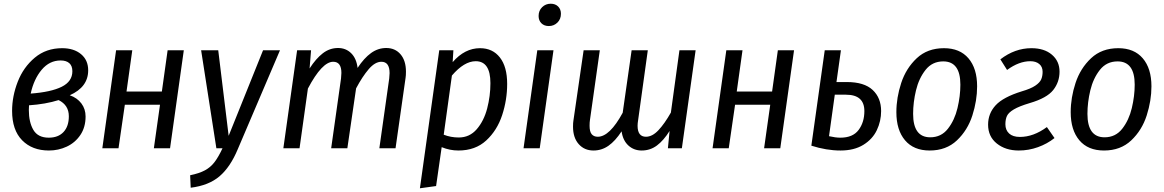

<svg xmlns="http://www.w3.org/2000/svg" viewBox="-20 -797 6254 1032"><path d="M454 -419Q454 -329 355 -285Q395 -271 417.5 -241Q440 -211 440 -171Q440 -113 412 -71.5Q384 -30 339 -9Q294 12 243 12Q153 12 99 -43Q45 -98 45 -201Q45 -280 75.5 -358Q106 -436 167 -487Q228 -538 314 -538Q377 -538 415.5 -506Q454 -474 454 -419ZM145 -294Q254 -302 311.5 -330.5Q369 -359 369 -414Q369 -443 352.5 -457.5Q336 -472 306 -472Q246 -472 204 -422Q162 -372 145 -294ZM136 -231Q135 -224 135 -206Q135 -140 159.5 -98.5Q184 -57 242 -57Q293 -57 321.5 -87.5Q350 -118 350 -172Q350 -232 295 -259Q225 -237 136 -231Z M840 -234H651L617 0H530L604 -527H691L660 -305H850L881 -527H968L894 0H807Z M1258 5Q1218 101 1160 150.5Q1102 200 1005 212L1002 145Q1051 135 1081.5 118.5Q1112 102 1133 74.5Q1154 47 1176 0H1143L1061 -527H1153L1209 -67L1394 -527H1485Z M2162 -412Q2162 -391 2160 -379L2106 0H2019L2072 -375Q2074 -397 2074 -404Q2074 -465 2030 -465Q1996 -465 1962 -425.5Q1928 -386 1894 -322L1847 0H1760L1813 -375Q1815 -397 1815 -405Q1815 -465 1771 -465Q1711 -465 1635 -321L1590 0H1503L1577 -527H1652L1644 -429Q1678 -482 1715 -510.5Q1752 -539 1797 -539Q1839 -539 1867.5 -511Q1896 -483 1902 -432Q1937 -485 1974.5 -512Q2012 -539 2056 -539Q2104 -539 2133 -505Q2162 -471 2162 -412Z M2341 -527H2417L2413 -463Q2478 -538 2560 -538Q2628 -538 2667 -488Q2706 -438 2706 -346Q2706 -260 2679 -178Q2652 -96 2593.5 -42Q2535 12 2444 12Q2398 12 2354 -6L2324 203L2237 215ZM2616 -350Q2616 -468 2537 -468Q2475 -468 2409 -391L2365 -73Q2403 -58 2446 -58Q2504 -58 2542.5 -102.5Q2581 -147 2598.5 -214Q2616 -281 2616 -350Z M2881 0H2794L2868 -527H2955ZM2875 -711Q2875 -740 2894 -758.5Q2913 -777 2940 -777Q2965 -777 2980 -762Q2995 -747 2995 -723Q2995 -694 2976 -675.5Q2957 -657 2930 -657Q2905 -657 2890 -672Q2875 -687 2875 -711Z M3719 -527 3645 0H3570L3579 -93Q3547 -42 3511 -15Q3475 12 3429 12Q3387 12 3357.5 -15Q3328 -42 3321 -91Q3287 -39 3250.5 -13.5Q3214 12 3170 12Q3121 12 3090.5 -22.5Q3060 -57 3060 -116Q3060 -137 3062 -148L3117 -527H3204L3151 -152Q3149 -140 3149 -121Q3149 -89 3160.5 -75.5Q3172 -62 3193 -62Q3257 -62 3327 -191L3375 -527H3462L3410 -152Q3407 -134 3407 -121Q3407 -62 3452 -62Q3486 -62 3519 -97Q3552 -132 3586 -192L3632 -527Z M4120 -234H3931L3897 0H3810L3884 -527H3971L3940 -305H4130L4161 -527H4248L4174 0H4087Z M4716 -200Q4716 -146 4693 -97.5Q4670 -49 4620.5 -18.5Q4571 12 4498 12Q4422 12 4341 -14L4413 -527H4500L4476 -356H4532Q4625 -356 4670.5 -313.5Q4716 -271 4716 -200ZM4626 -200Q4626 -288 4527 -288H4467L4436 -65Q4471 -57 4497 -57Q4564 -57 4595 -98.5Q4626 -140 4626 -200Z M4798 -194Q4798 -272 4824 -351Q4850 -430 4907.5 -484Q4965 -538 5054 -538Q5139 -538 5185.5 -483.5Q5232 -429 5232 -333Q5232 -256 5206.5 -176.5Q5181 -97 5123.5 -42.5Q5066 12 4977 12Q4891 12 4844.5 -43Q4798 -98 4798 -194ZM5142 -342Q5142 -467 5050 -467Q4991 -467 4955 -421.5Q4919 -376 4903.5 -311.5Q4888 -247 4888 -185Q4888 -59 4980 -59Q5039 -59 5075 -105Q5111 -151 5126.5 -216Q5142 -281 5142 -342Z M5675 -412Q5675 -356 5641 -313Q5607 -270 5515 -243Q5458 -226 5429.5 -209Q5401 -192 5392.5 -174Q5384 -156 5384 -129Q5384 -98 5404 -79.5Q5424 -61 5462 -61Q5535 -61 5607 -114L5648 -55Q5609 -24 5559 -6Q5509 12 5456 12Q5385 12 5338 -25.5Q5291 -63 5291 -127Q5291 -187 5331.5 -231Q5372 -275 5472 -306Q5520 -320 5544.5 -336.5Q5569 -353 5576.5 -370.5Q5584 -388 5584 -411Q5584 -438 5566 -453Q5548 -468 5518 -468Q5457 -468 5393 -421L5357 -478Q5435 -538 5524 -538Q5593 -538 5634 -503Q5675 -468 5675 -412Z M5735 -194Q5735 -272 5761 -351Q5787 -430 5844.5 -484Q5902 -538 5991 -538Q6076 -538 6122.5 -483.5Q6169 -429 6169 -333Q6169 -256 6143.5 -176.5Q6118 -97 6060.5 -42.5Q6003 12 5914 12Q5828 12 5781.5 -43Q5735 -98 5735 -194ZM6079 -342Q6079 -467 5987 -467Q5928 -467 5892 -421.5Q5856 -376 5840.5 -311.5Q5825 -247 5825 -185Q5825 -59 5917 -59Q5976 -59 6012 -105Q6048 -151 6063.5 -216Q6079 -281 6079 -342Z"/></svg>

Font: Fira Sans Condensed
Style: Italic
Weight: 400
Width: 3
Italic angle: -8°
Designer: bBox Type GmbH & Carrois Corporate GbR & Edenspiekermann AG
Foundry: bBox Type GmbH & Carrois Corporate GbR & Edenspiekermann AG
Version: Version 4.301